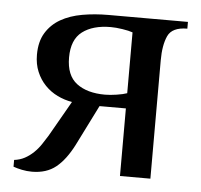

<svg xmlns="http://www.w3.org/2000/svg" viewBox="-42 -513 593 566"><g transform="rotate(5 255.0 -230.0)"><path d="M422 0H332V-200H254L194 -80Q171 -35 143 -12.5Q115 10 72 10Q57 10 42.5 7Q28 4 17 0V-20Q34 -22 48 -29.5Q62 -37 74 -48.5Q86 -60 95 -73.5Q104 -87 112 -100L172 -205Q149 -209 128.5 -219Q108 -229 92 -245.5Q76 -262 66.5 -284.5Q57 -307 57 -335Q57 -374 73 -400Q89 -426 116 -441.5Q143 -457 179.5 -463.5Q216 -470 257 -470H492V-450Q447 -450 434.5 -422.5Q422 -395 422 -350ZM332 -425Q321 -429 301.5 -432Q282 -435 267 -435Q214 -435 183 -411.5Q152 -388 152 -335Q152 -282 183 -258.5Q214 -235 267 -235Q282 -235 301.5 -238Q321 -241 332 -245Z"/></g></svg>

Font: Philosopher
Style: Regular
Weight: 400
Designer: Jovanny Lemonad
Foundry: Jovanny Lemonad
Version: Version 1.000